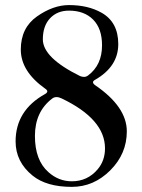

<svg xmlns="http://www.w3.org/2000/svg" viewBox="-20 -727 561 757"><path d="M41.5 -169.4Q41.5 -291.5 157.2 -356Q166.5 -361.3 166.5 -366.7Q166.5 -372.1 158.2 -377.4Q62 -445.8 62 -531.5Q62 -617.2 125.7 -662.1Q189.5 -707 252 -707Q327.1 -707 380.4 -676.8Q446.3 -639.6 446.3 -553.2Q446.3 -464.4 354.5 -412.1Q346.7 -407.7 346.7 -402.6Q346.7 -397.5 354.5 -391.6Q480 -306.2 480 -209Q480 -120.6 414.8 -55.4Q349.6 9.8 263.2 9.8Q163.1 9.8 108.4 -34.7Q41.5 -88.9 41.5 -169.4ZM170.4 -48.8Q210.9 -12.2 263.2 -12.2Q324.7 -12.2 364.7 -59.1Q394 -93.3 394 -142.1Q394 -257.3 223.1 -338.9Q212.4 -344.2 202.6 -344.2Q192.9 -344.2 185.1 -337.9Q117.7 -286.1 117.7 -190.9Q117.7 -95.7 170.4 -48.8ZM148.9 -571.8Q148.9 -499.5 295.4 -427.2Q303.2 -423.8 311.5 -423.8Q319.8 -423.8 327.6 -429.7Q382.3 -470.7 382.3 -548.3Q382.3 -614.3 347.2 -649.7Q312 -685.1 252 -685.1Q205.6 -685.1 177.2 -654.8Q148.9 -624.5 148.9 -571.8Z"/></svg>

Font: UnifrakturMaguntia20
Style: Book
Weight: 400
Designer: j. 'mach' wust, Gerrit Ansmann, Georg Duffner, based on a font by Peter Wiegel, original typeface by Carl Albert Fahrenw
Version: Version 2017-03-19